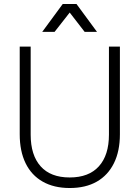

<svg xmlns="http://www.w3.org/2000/svg" viewBox="-20 -934 700 964"><path d="M330 10Q251 10 194.5 -22Q138 -54 108.5 -114.5Q79 -175 79 -260V-700H134V-258Q134 -155 184 -99Q234 -43 330 -43Q426 -43 476.5 -99Q527 -155 527 -258V-700H582V-260Q582 -175 552 -114.5Q522 -54 466 -22Q410 10 330 10ZM192 -774 295 -914H364L467 -774H405L330 -871L254 -774Z"/></svg>

Font: Fustat Light
Style: Regular
Weight: 300
Designer: Mohamed Gaber, Khaled Hosny, Laura Garcia Mut
Foundry: Kief Type Foundry, Alif Type Foundry, Hard Type Foundry
Version: Version 1.007